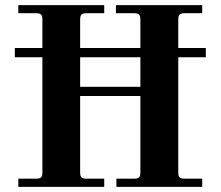

<svg xmlns="http://www.w3.org/2000/svg" viewBox="-20 -732 864 752"><path d="M38.1 -507.8V-543.9H146V-655.8Q146 -669.4 140.9 -674.8Q135.7 -680.2 122.1 -680.2H51.8V-711.9H388.2V-680.2H317.9Q304.2 -680.2 299.1 -674.8Q293.9 -669.4 293.9 -655.8V-543.9H529.8V-655.8Q529.8 -669.4 524.7 -674.8Q519.5 -680.2 505.9 -680.2H434.1V-711.9H772V-680.2H702.1Q688.5 -680.2 683.3 -674.8Q678.2 -669.4 678.2 -655.8V-543.9H786.1V-507.8H678.2V-56.2Q678.2 -42.5 683.3 -37.4Q688.5 -32.2 702.1 -32.2H772V0H436V-32.2H505.9Q519.5 -32.2 524.7 -37.4Q529.8 -42.5 529.8 -56.2V-356H293.9V-56.2Q293.9 -42.5 299.1 -37.4Q304.2 -32.2 317.9 -32.2H388.2V0H51.8V-32.2H122.1Q135.7 -32.2 140.9 -37.4Q146 -42.5 146 -56.2V-507.8ZM293.9 -392.1H529.8V-507.8H293.9Z"/></svg>

Font: Flanker Steampunk
Style: Bold
Weight: 700
Designer: Alexey Kryukov, Leonardo Di Lena
Foundry: Alexey Kryukov, Leonardo Di Lena
Version: 1.210